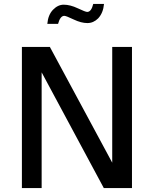

<svg xmlns="http://www.w3.org/2000/svg" viewBox="-20 -962 787 982"><path d="M512 -942Q508 -896 482 -868Q458 -844 427 -844Q395 -844 356.5 -862.5Q318 -881 309 -881Q288 -881 277 -840H222Q226 -886 251 -912Q276 -938 306 -938Q339 -938 378 -919.5Q417 -901 426 -901Q447 -901 457 -942ZM655 0H511L193 -592V0H92V-722H235L554 -130V-722H655Z"/></svg>

Font: Mingzat
Style: Regular
Weight: 400
Designer: Jason Glavy (Lepcha), Lorna Priest (Lepcha additions), Walt Agee (Sophia), Victor Gaultney (Sophia)
Foundry: SIL International
Version: Version 0.100